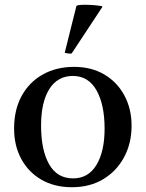

<svg xmlns="http://www.w3.org/2000/svg" viewBox="-20 -772 611 804"><path d="M281 12Q208 12 153.5 -19.5Q99 -51 69 -106.5Q39 -162 39 -234Q39 -312 70.5 -370Q102 -428 159 -460Q216 -492 290 -492Q363 -492 417 -460Q471 -428 501 -372Q531 -316 531 -245Q531 -172 499.5 -113.5Q468 -55 412 -21.5Q356 12 281 12ZM152 -246Q152 -144 185.5 -84.5Q219 -25 286 -25Q350 -25 384 -81.5Q418 -138 418 -233Q418 -334 384 -394Q350 -454 285 -454Q221 -454 186.5 -399Q152 -344 152 -246ZM408 -746V-742L280 -548Q275 -547 266 -548Q257 -549 251 -551L300 -747Q305 -752 334 -752Q374 -752 408 -746Z"/></svg>

Font: Tiro Gurmukhi
Style: Regular
Weight: 400
Designer: Gurmukhi: John Hudson & Fiona Ross. Latin: John Hudson.
Foundry: Tiro Typeworks Ltd.
Version: Version 1.52